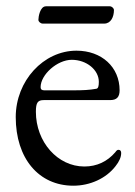

<svg xmlns="http://www.w3.org/2000/svg" viewBox="-20 -575 430 610"><path d="M116 -500H311C332 -500 342 -521 342 -543C342 -549 335 -555 329 -555H126C107 -555 102 -521 102 -512C102 -506 109 -500 116 -500ZM213 15C266 15 317 -8 347 -47C359 -62 365 -76 365 -89C365 -95 362 -99 357 -99C353 -99 351 -98 346 -91C321 -62 288 -46 248 -46C163 -46 94 -124 94 -220C94 -249 100 -257 119 -257H330C351 -257 360 -267 360 -288C360 -362 303 -414 223 -414C118 -414 30 -318 30 -203C30 -72 103 15 213 15ZM121 -288C113 -288 109 -291 109 -298C109 -338 162 -385 208 -385C255 -385 294 -353 294 -315C294 -301 292 -294 286 -293C264 -289 244 -288 212 -288Z"/></svg>

Font: Garamond-Math
Style: Regular
Weight: 400
Version: Version 2019-08-16